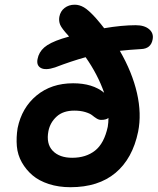

<svg xmlns="http://www.w3.org/2000/svg" viewBox="-20 -824 664 809"><path d="M276.9 -35.2Q227.1 -35.2 185.8 -48.6Q144.5 -62 117.2 -85.2Q89.8 -108.4 72 -139.9Q54.2 -171.4 51 -208Q47.9 -244.6 54.2 -284.2Q71.8 -370.1 134 -421.6Q196.3 -473.1 288.1 -473.1Q370.6 -473.1 418.9 -433.1Q391.6 -510.7 340.8 -583Q280.8 -566.4 211.9 -540Q172.4 -526.9 152.6 -537.4Q132.8 -547.9 138.2 -575.2Q143.6 -604 166.3 -624Q189 -644 241.2 -661.1Q246.1 -662.6 256.1 -665.5Q266.1 -668.5 271 -669.9L267.1 -674.8Q240.2 -704.1 233.6 -719.5Q227.1 -734.9 230 -752.9Q234.4 -776.9 252.2 -790.5Q270 -804.2 294.9 -804.2Q314.5 -804.2 333.7 -793Q353 -781.7 382.8 -749Q408.2 -719.7 418.9 -705.1Q493.7 -717.8 551.8 -717.8Q588.9 -717.8 608.6 -700.7Q628.4 -683.6 623 -657.2Q615.7 -618.7 574.2 -617.2Q524.4 -614.3 484.9 -609.9Q537.1 -519.5 557.1 -432.1Q577.1 -344.7 562 -269Q538.6 -155.8 466.6 -95.5Q394.5 -35.2 276.9 -35.2ZM184.1 -272Q173.8 -218.3 202.1 -188.7Q230.5 -159.2 284.2 -159.2Q342.3 -159.2 380.6 -189.5Q418.9 -219.7 434.1 -290Q437 -308.1 437 -327.1Q427.2 -318.8 405.8 -318.8Q396.5 -318.8 386.7 -325Q377 -331.1 368.2 -338.4Q359.4 -345.7 339.4 -351.8Q319.3 -357.9 293 -357.9Q246.1 -357.9 218.8 -333Q191.4 -308.1 184.1 -272Z"/></svg>

Font: Shantell Sans Bouncy
Style: Italic
Weight: 600
Italic angle: -11.31°
Designer: Stephen Nixon, Anya Danilova, Shantell Martin
Foundry: Arrow Type
Version: Version 1.006;[9816181b4]